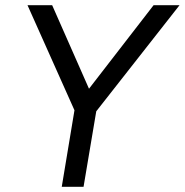

<svg xmlns="http://www.w3.org/2000/svg" viewBox="-20 -720 712 740"><path d="M218 0 267 -295 86 -700H181L323 -378L572 -700H672L351 -291L302 0Z"/></svg>

Font: Figtree
Style: Italic
Weight: 400
Italic angle: -9.5°
Foundry: Erik Kennedy
Version: Version 2.001; ttfautohint (v1.8.4.7-5d5b);gftools[0.9.27]